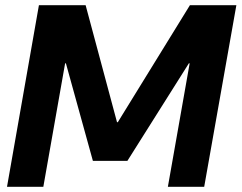

<svg xmlns="http://www.w3.org/2000/svg" viewBox="-20 -720 931 740"><path d="M7 0 130 -700H310L431 -249H434L712 -700H891L767 0H627L711 -476H708L471 -100H338L234 -476H231L147 0Z"/></svg>

Font: DM Sans 36pt ExtraBold
Style: Italic
Weight: 800
Italic angle: -10°
Designer: Colophon Foundry, Jonny Pinhorn
Foundry: Colophon Foundry
Version: Version 4.004;gftools[0.9.30]